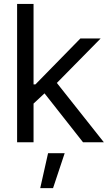

<svg xmlns="http://www.w3.org/2000/svg" viewBox="-20 -727 557 981"><path d="M67.4 -707H151.4V-295.9H161.1L390.6 -530.3H494.1L270.5 -303.2L510.7 0H404.3L207.5 -250L151.4 -197.8V0H67.4ZM225.6 55.7H310.5L251 234.4H185.5Z"/></svg>

Font: Pretendard Std
Style: Regular
Weight: 400
Designer: Base glyphs from Inter by Rasmus Andersson; Hangeul glyphs from Noto Sans CJK(Source Han Sans) by Jang Soo-young and Kan
Foundry: Kil Hyung-jin
Version: Version 1.309